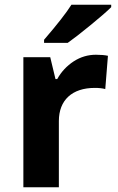

<svg xmlns="http://www.w3.org/2000/svg" viewBox="-20 -786 494 806"><path d="M264.2 -606C287.1 -622.1 319.3 -647 360.4 -680.7C400.9 -713.9 429.7 -738.8 446.8 -755.9V-766.1H279.8C259.3 -733.4 221.2 -684.1 165 -619.1V-606ZM382.8 -556.2C349.1 -556.2 317.9 -546.9 289.1 -528.3C260.3 -509.3 237.3 -484.9 220.2 -454.1H212.9L190.9 -545.9H78.1V0H227.1V-277.8C227.1 -365.7 282.7 -417 377.9 -417C395 -417 409.7 -415.5 421.9 -412.1L433.1 -551.8C419.9 -554.7 402.8 -556.2 382.8 -556.2Z"/></svg>

Font: Noto Reveo Sans
Style: Bold
Weight: 700
Designer: Monotype Design team
Foundry: Monotype Imaging Inc.
Version: Version 1.04